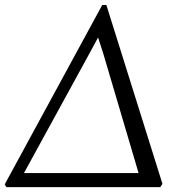

<svg xmlns="http://www.w3.org/2000/svg" viewBox="-36 -766 741 786"><path d="M-10 0 -16.5 -11.5 382.5 -745.5H399.5L629 -13.5L620.5 0ZM365.5 -612.5 326.5 -540.5 44 -24.5 25 -57.5H559.5L541.5 -23L386.5 -547.5Z"/></svg>

Font: Merriweather 24pt Light
Style: Italic
Weight: 300
Italic angle: -7.8°
Version: Version 2.101